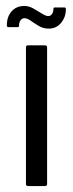

<svg xmlns="http://www.w3.org/2000/svg" viewBox="-20 -624 244 644"><path d="M138 -7Q138 0 131 0H74Q67 0 67 -7V-465Q67 -472 74 -472H131Q138 -472 138 -465ZM8 -533Q3 -533 3 -539Q3 -568 19 -586Q35 -604 62 -604Q77 -604 92 -595.5Q107 -587 120.5 -578.5Q134 -570 142 -570Q149 -570 154 -576.5Q159 -583 159 -592Q159 -599 163 -599H196Q201 -599 201 -593Q201 -567 185 -547.5Q169 -528 143 -528Q125 -528 110 -537Q95 -546 83 -554.5Q71 -563 62 -563Q54 -563 49 -556Q44 -549 44 -539Q44 -533 40 -533Z"/></svg>

Font: Glory
Style: Regular
Weight: 400
Designer: Robert Leuschke
Foundry: Robert Leuschke
Version: Version 1.011